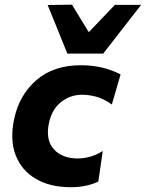

<svg xmlns="http://www.w3.org/2000/svg" viewBox="-20 -792 626 824"><path d="M285 11.5Q194.5 11.5 133.2 -24.8Q72 -61 47 -126.5Q22 -192 40.5 -280Q62 -384 136 -448Q210 -512 327 -512Q422.5 -512 497.5 -472.5L460 -343.5Q424 -369 392.2 -377.2Q360.5 -385.5 333 -385.5Q282.5 -385.5 243 -354.8Q203.5 -324 190.5 -266Q174.5 -193 210.2 -152.5Q246 -112 313.5 -112Q370.5 -112 421 -144L402 -13Q381.5 -2.5 351.2 4.5Q321 11.5 285 11.5ZM269 -562Q248 -614.5 226.8 -666.5Q205.5 -718.5 184.5 -770.5L289 -772Q306.5 -743 324.5 -713.5Q342.5 -684 361 -654Q389.5 -684 417.5 -713Q445.5 -742 473 -771H585.5Q503.5 -666.5 423 -562Z"/></svg>

Font: Commissioner
Style: Bold Italic
Weight: 700
Italic angle: -12°
Designer: Kostas Bartsokas
Foundry: Kostas Bartsokas
Version: Version 1.000; ttfautohint (v1.8.3)